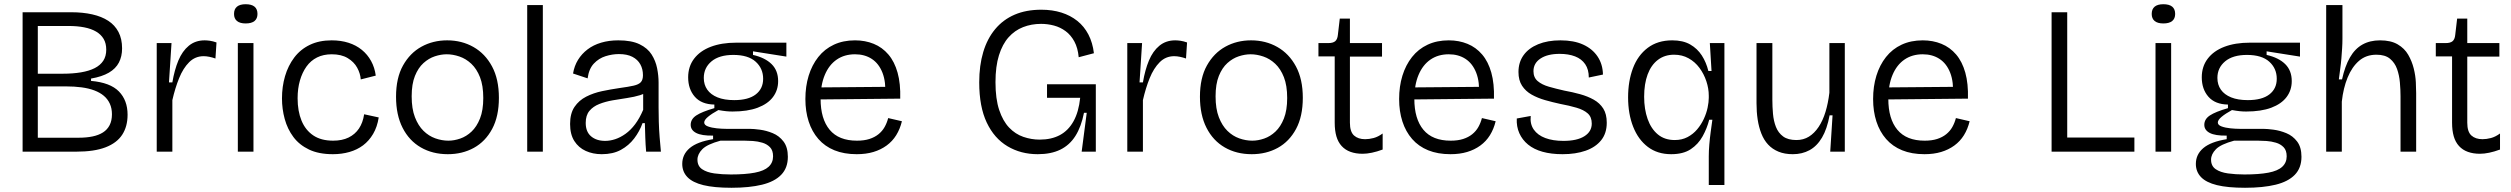

<svg xmlns="http://www.w3.org/2000/svg" viewBox="-20 -718 11889 909"><path d="M87 0V-660H318Q372 -660 416.5 -650Q461 -640 492.5 -619.5Q524 -599 541 -566.5Q558 -534 558 -489Q558 -451 543 -422Q528 -393 495.5 -374Q463 -355 411 -346V-335Q502 -327 543 -285Q584 -243 584 -175Q584 -119 558.5 -80Q533 -41 479.5 -20.5Q426 0 342 0ZM159 -66H353Q389 -66 418 -72Q447 -78 467.5 -91Q488 -104 499 -125.5Q510 -147 510 -177Q510 -205 500 -227Q490 -249 471.5 -264.5Q453 -280 426.5 -290Q400 -300 366 -304.5Q332 -309 292 -309H159ZM159 -369H277Q325 -369 363.5 -375.5Q402 -382 428.5 -395.5Q455 -409 469 -430.5Q483 -452 483 -483Q483 -513 470.5 -534Q458 -555 435 -568.5Q412 -582 379 -588.5Q346 -595 305 -595H159Z M722 0V-284V-514H792L780 -328H796Q806 -387 824.5 -431.5Q843 -476 874 -501.5Q905 -527 949 -527Q960 -527 974 -525Q988 -523 1005 -517L1000 -441Q986 -446 971.5 -449Q957 -452 944 -452Q904 -452 875.5 -423.5Q847 -395 828 -348Q809 -301 796 -244V0Z M1106 0V-514H1180V0ZM1143 -607Q1116 -607 1102 -618.5Q1088 -630 1088 -652Q1088 -675 1102 -686.5Q1116 -698 1143 -698Q1171 -698 1185 -686.5Q1199 -675 1199 -652Q1199 -630 1185 -618.5Q1171 -607 1143 -607Z M1556 12Q1489 12 1443 -10Q1397 -32 1369 -69.5Q1341 -107 1328 -154.5Q1315 -202 1315 -252Q1315 -308 1329.5 -357.5Q1344 -407 1373 -445.5Q1402 -484 1446.5 -505.5Q1491 -527 1550 -527Q1594 -527 1630 -515.5Q1666 -504 1693 -482Q1720 -460 1737 -429Q1754 -398 1759 -360L1688 -342Q1686 -370 1671 -397.5Q1656 -425 1626 -443Q1596 -461 1551 -461Q1511 -461 1481 -446Q1451 -431 1431 -403Q1411 -375 1400 -337Q1389 -299 1389 -253Q1389 -192 1407.5 -147Q1426 -102 1463 -77Q1500 -52 1557 -52Q1600 -52 1630.5 -67Q1661 -82 1679.5 -109.5Q1698 -137 1704 -177L1773 -162Q1766 -117 1746.5 -84Q1727 -51 1699 -30Q1671 -9 1634.5 1.5Q1598 12 1556 12Z M2100 12Q2028 12 1972.5 -20Q1917 -52 1886 -113Q1855 -174 1855 -260Q1855 -349 1888 -408Q1921 -467 1975.5 -497Q2030 -527 2097 -527Q2166 -527 2221.5 -495.5Q2277 -464 2309.5 -403.5Q2342 -343 2342 -255Q2342 -167 2310 -107.5Q2278 -48 2223.5 -18Q2169 12 2100 12ZM2103 -52Q2130 -52 2159 -62Q2188 -72 2212.5 -95Q2237 -118 2252.5 -157Q2268 -196 2268 -254Q2268 -313 2252.5 -352.5Q2237 -392 2211.5 -416Q2186 -440 2155 -450.5Q2124 -461 2095 -461Q2068 -461 2039 -451.5Q2010 -442 1985 -419.5Q1960 -397 1944.5 -358.5Q1929 -320 1929 -262Q1929 -203 1944.5 -163Q1960 -123 1985 -98.5Q2010 -74 2041 -63Q2072 -52 2103 -52Z M2476 0V-694H2550V0Z M2829 12Q2787 12 2753 -3.5Q2719 -19 2699 -50.5Q2679 -82 2679 -131Q2679 -181 2700 -212Q2721 -243 2755.5 -260.5Q2790 -278 2830.5 -286.5Q2871 -295 2912 -301Q2956 -307 2980 -312.5Q3004 -318 3014 -329Q3024 -340 3024 -362Q3024 -391 3011.5 -413.5Q2999 -436 2974 -449Q2949 -462 2910 -462Q2879 -462 2847 -452Q2815 -442 2791.5 -417Q2768 -392 2762 -347L2693 -370Q2699 -406 2716.5 -434.5Q2734 -463 2761.5 -484Q2789 -505 2826 -516Q2863 -527 2907 -527Q2970 -527 3008 -508.5Q3046 -490 3065 -460Q3084 -430 3091 -395Q3098 -360 3098 -327V-209Q3098 -178 3099 -141.5Q3100 -105 3103 -68Q3106 -31 3109 0H3039Q3036 -35 3035 -68Q3034 -101 3033 -135H3022Q3008 -96 2982.5 -62.5Q2957 -29 2919.5 -8.5Q2882 12 2829 12ZM2845 -51Q2868 -51 2892.5 -59Q2917 -67 2941.5 -84.5Q2966 -102 2987 -130Q3008 -158 3025 -198V-296L3053 -293Q3038 -276 3010.5 -267.5Q2983 -259 2949 -254Q2915 -249 2880.5 -243Q2846 -237 2817 -225.5Q2788 -214 2770.5 -193Q2753 -172 2753 -136Q2753 -94 2778.5 -72.5Q2804 -51 2845 -51Z M3443 171Q3361 171 3310 158.5Q3259 146 3234.5 120.5Q3210 95 3210 58Q3210 13 3245.5 -17Q3281 -47 3356 -59V-76Q3302 -75 3276 -88.5Q3250 -102 3250 -127Q3250 -154 3276.5 -171.5Q3303 -189 3362 -206V-223Q3301 -224 3269.5 -260Q3238 -296 3238 -352Q3238 -403 3266 -440Q3294 -477 3345 -496.5Q3396 -516 3466 -516H3703V-450L3545 -475V-458Q3602 -445 3633 -414.5Q3664 -384 3664 -334Q3664 -291 3639.5 -258.5Q3615 -226 3567 -208Q3519 -190 3448 -190Q3433 -190 3418 -191.5Q3403 -193 3381 -197Q3350 -180 3332 -165Q3314 -150 3314 -138Q3314 -126 3331.5 -119.5Q3349 -113 3373.5 -110.5Q3398 -108 3418 -108H3529Q3548 -108 3578 -104Q3608 -100 3638.5 -87.5Q3669 -75 3689.5 -48Q3710 -21 3710 24Q3710 77 3678.5 109.5Q3647 142 3587.5 156.5Q3528 171 3443 171ZM3440 108Q3509 108 3553.5 99.5Q3598 91 3619 71.5Q3640 52 3640 22Q3640 -6 3625.5 -21Q3611 -36 3589 -42.5Q3567 -49 3544.5 -50.5Q3522 -52 3505 -52H3391Q3328 -35 3305 -11.5Q3282 12 3282 38Q3282 68 3304 83Q3326 98 3362 103Q3398 108 3440 108ZM3456 -244Q3523 -244 3558 -271Q3593 -298 3593 -345Q3593 -394 3557.5 -426Q3522 -458 3452 -458Q3385 -458 3348.5 -427.5Q3312 -397 3312 -349Q3312 -317 3328.5 -293.5Q3345 -270 3377 -257Q3409 -244 3456 -244Z M4036 12Q3976 12 3930.5 -6.5Q3885 -25 3854.5 -60Q3824 -95 3808.5 -143Q3793 -191 3793 -249Q3793 -309 3808.5 -359.5Q3824 -410 3854 -448Q3884 -486 3928 -506.5Q3972 -527 4028 -527Q4076 -527 4116.5 -510.5Q4157 -494 4186 -460Q4215 -426 4229.5 -374Q4244 -322 4242 -251L3838 -247V-304L4195 -307L4171 -265Q4175 -330 4158 -373.5Q4141 -417 4107.5 -439Q4074 -461 4028 -461Q3978 -461 3941.5 -436Q3905 -411 3885 -363.5Q3865 -316 3865 -250Q3865 -155 3908 -103.5Q3951 -52 4037 -52Q4071 -52 4096 -60Q4121 -68 4139 -82.5Q4157 -97 4168 -116.5Q4179 -136 4185 -159L4250 -144Q4241 -107 4223 -78Q4205 -49 4177.5 -29Q4150 -9 4115 1.5Q4080 12 4036 12Z M4893 12Q4813 12 4750 -25.5Q4687 -63 4651.5 -138Q4616 -213 4616 -328Q4616 -408 4635 -471.5Q4654 -535 4691.5 -580Q4729 -625 4783.5 -648.5Q4838 -672 4910 -672Q4962 -672 5005 -658.5Q5048 -645 5080.5 -619Q5113 -593 5133 -554.5Q5153 -516 5159 -466L5087 -447Q5083 -491 5066.5 -521.5Q5050 -552 5025 -570.5Q5000 -589 4970 -597Q4940 -605 4909 -605Q4863 -605 4823.5 -589.5Q4784 -574 4755 -541.5Q4726 -509 4709.5 -456.5Q4693 -404 4693 -329Q4693 -250 4710.5 -197.5Q4728 -145 4757.5 -114Q4787 -83 4825 -70Q4863 -57 4902 -57Q4958 -57 4998 -78.5Q5038 -100 5062.5 -144Q5087 -188 5094 -255H4937V-319H5168V-226V0H5101L5125 -184H5112Q5099 -118 5071.5 -74.5Q5044 -31 5000 -9.5Q4956 12 4893 12Z M5317 0V-284V-514H5387L5375 -328H5391Q5401 -387 5419.5 -431.5Q5438 -476 5469 -501.5Q5500 -527 5544 -527Q5555 -527 5569 -525Q5583 -523 5600 -517L5595 -441Q5581 -446 5566.5 -449Q5552 -452 5539 -452Q5499 -452 5470.5 -423.5Q5442 -395 5423 -348Q5404 -301 5391 -244V0Z M5906 12Q5834 12 5778.5 -20Q5723 -52 5692 -113Q5661 -174 5661 -260Q5661 -349 5694 -408Q5727 -467 5781.5 -497Q5836 -527 5903 -527Q5972 -527 6027.5 -495.5Q6083 -464 6115.5 -403.5Q6148 -343 6148 -255Q6148 -167 6116 -107.5Q6084 -48 6029.5 -18Q5975 12 5906 12ZM5909 -52Q5936 -52 5965 -62Q5994 -72 6018.5 -95Q6043 -118 6058.5 -157Q6074 -196 6074 -254Q6074 -313 6058.5 -352.5Q6043 -392 6017.5 -416Q5992 -440 5961 -450.5Q5930 -461 5901 -461Q5874 -461 5845 -451.5Q5816 -442 5791 -419.5Q5766 -397 5750.5 -358.5Q5735 -320 5735 -262Q5735 -203 5750.5 -163Q5766 -123 5791 -98.5Q5816 -74 5847 -63Q5878 -52 5909 -52Z M6431 10Q6399 10 6374 1Q6349 -8 6332 -26.5Q6315 -45 6307 -72.5Q6299 -100 6299 -137V-451H6222V-514H6268Q6291 -514 6301.5 -523Q6312 -532 6314 -553L6323 -630H6371V-514H6523V-450H6371V-137Q6371 -94 6390.5 -76.5Q6410 -59 6443 -59Q6462 -59 6483 -64.5Q6504 -70 6526 -86V-10Q6499 0 6475 5Q6451 10 6431 10Z M6847 12Q6787 12 6741.5 -6.5Q6696 -25 6665.5 -60Q6635 -95 6619.5 -143Q6604 -191 6604 -249Q6604 -309 6619.5 -359.5Q6635 -410 6665 -448Q6695 -486 6739 -506.5Q6783 -527 6839 -527Q6887 -527 6927.5 -510.5Q6968 -494 6997 -460Q7026 -426 7040.5 -374Q7055 -322 7053 -251L6649 -247V-304L7006 -307L6982 -265Q6986 -330 6969 -373.5Q6952 -417 6918.5 -439Q6885 -461 6839 -461Q6789 -461 6752.5 -436Q6716 -411 6696 -363.5Q6676 -316 6676 -250Q6676 -155 6719 -103.5Q6762 -52 6848 -52Q6882 -52 6907 -60Q6932 -68 6950 -82.5Q6968 -97 6979 -116.5Q6990 -136 6996 -159L7061 -144Q7052 -107 7034 -78Q7016 -49 6988.5 -29Q6961 -9 6926 1.5Q6891 12 6847 12Z M7378 12Q7324 12 7283 0.5Q7242 -11 7214.5 -33.5Q7187 -56 7173 -87.5Q7159 -119 7161 -157L7227 -169Q7223 -131 7241.5 -104.5Q7260 -78 7296 -64.5Q7332 -51 7382 -51Q7446 -51 7481 -73Q7516 -95 7516 -133Q7516 -164 7497 -181Q7478 -198 7444 -208Q7410 -218 7367 -226Q7330 -234 7295 -244Q7260 -254 7231.5 -270Q7203 -286 7186 -312Q7169 -338 7169 -377Q7169 -423 7193 -456.5Q7217 -490 7262 -508.5Q7307 -527 7368 -527Q7431 -527 7475 -507Q7519 -487 7543.5 -450.5Q7568 -414 7569 -365L7502 -351Q7502 -389 7485 -414Q7468 -439 7437 -451Q7406 -463 7364 -463Q7307 -463 7273.5 -441Q7240 -419 7240 -381Q7240 -351 7260 -334Q7280 -317 7313 -307.5Q7346 -298 7386 -289Q7425 -282 7461 -272Q7497 -262 7525.5 -246Q7554 -230 7570.5 -204Q7587 -178 7587 -137Q7587 -87 7560.5 -54Q7534 -21 7487 -4.5Q7440 12 7378 12Z M8070 158V22Q8070 -4 8072.5 -33.5Q8075 -63 8079 -93Q8083 -123 8087 -151H8072Q8062 -111 8041 -73Q8020 -35 7984.5 -11.5Q7949 12 7892 12Q7827 12 7781.5 -22.5Q7736 -57 7712 -118Q7688 -179 7688 -257Q7688 -334 7711 -395Q7734 -456 7781 -491.5Q7828 -527 7897 -527Q7948 -527 7982 -507.5Q8016 -488 8037 -455.5Q8058 -423 8068 -382H8083L8075 -514H8144V-262V158ZM7909 -55Q7943 -55 7969.5 -69Q7996 -83 8015 -105.5Q8034 -128 8046.5 -155Q8059 -182 8064.5 -208.5Q8070 -235 8070 -255V-265Q8070 -299 8058.5 -333.5Q8047 -368 8026 -396.5Q8005 -425 7974.5 -442Q7944 -459 7906 -459Q7861 -459 7829 -434.5Q7797 -410 7780.5 -365.5Q7764 -321 7764 -260Q7764 -201 7780.5 -154.5Q7797 -108 7829 -81.5Q7861 -55 7909 -55Z M8468 12Q8429 12 8400 0Q8371 -12 8351 -33.5Q8331 -55 8319 -85.5Q8307 -116 8301.5 -152Q8296 -188 8296 -229V-514H8371V-246Q8371 -213 8374 -179Q8377 -145 8388 -117Q8399 -89 8422 -72Q8445 -55 8485 -55Q8518 -55 8544 -71Q8570 -87 8590 -117Q8610 -147 8622.5 -188Q8635 -229 8641 -279V-514H8714V-221V0H8645L8656 -172H8642Q8630 -107 8606 -66.5Q8582 -26 8547 -7Q8512 12 8468 12Z M9091 12Q9031 12 8985.5 -6.5Q8940 -25 8909.5 -60Q8879 -95 8863.5 -143Q8848 -191 8848 -249Q8848 -309 8863.5 -359.5Q8879 -410 8909 -448Q8939 -486 8983 -506.5Q9027 -527 9083 -527Q9131 -527 9171.5 -510.5Q9212 -494 9241 -460Q9270 -426 9284.5 -374Q9299 -322 9297 -251L8893 -247V-304L9250 -307L9226 -265Q9230 -330 9213 -373.5Q9196 -417 9162.5 -439Q9129 -461 9083 -461Q9033 -461 8996.5 -436Q8960 -411 8940 -363.5Q8920 -316 8920 -250Q8920 -155 8963 -103.5Q9006 -52 9092 -52Q9126 -52 9151 -60Q9176 -68 9194 -82.5Q9212 -97 9223 -116.5Q9234 -136 9240 -159L9305 -144Q9296 -107 9278 -78Q9260 -49 9232.5 -29Q9205 -9 9170 1.5Q9135 12 9091 12Z M9693 0V-660H9767V0ZM9723 0V-67H10085V0Z M10185 0V-514H10259V0ZM10222 -607Q10195 -607 10181 -618.5Q10167 -630 10167 -652Q10167 -675 10181 -686.5Q10195 -698 10222 -698Q10250 -698 10264 -686.5Q10278 -675 10278 -652Q10278 -630 10264 -618.5Q10250 -607 10222 -607Z M10609 171Q10527 171 10476 158.5Q10425 146 10400.5 120.5Q10376 95 10376 58Q10376 13 10411.5 -17Q10447 -47 10522 -59V-76Q10468 -75 10442 -88.5Q10416 -102 10416 -127Q10416 -154 10442.5 -171.5Q10469 -189 10528 -206V-223Q10467 -224 10435.5 -260Q10404 -296 10404 -352Q10404 -403 10432 -440Q10460 -477 10511 -496.5Q10562 -516 10632 -516H10869V-450L10711 -475V-458Q10768 -445 10799 -414.5Q10830 -384 10830 -334Q10830 -291 10805.5 -258.5Q10781 -226 10733 -208Q10685 -190 10614 -190Q10599 -190 10584 -191.5Q10569 -193 10547 -197Q10516 -180 10498 -165Q10480 -150 10480 -138Q10480 -126 10497.5 -119.5Q10515 -113 10539.5 -110.5Q10564 -108 10584 -108H10695Q10714 -108 10744 -104Q10774 -100 10804.5 -87.5Q10835 -75 10855.5 -48Q10876 -21 10876 24Q10876 77 10844.5 109.5Q10813 142 10753.5 156.5Q10694 171 10609 171ZM10606 108Q10675 108 10719.5 99.5Q10764 91 10785 71.5Q10806 52 10806 22Q10806 -6 10791.5 -21Q10777 -36 10755 -42.5Q10733 -49 10710.5 -50.5Q10688 -52 10671 -52H10557Q10494 -35 10471 -11.5Q10448 12 10448 38Q10448 68 10470 83Q10492 98 10528 103Q10564 108 10606 108ZM10622 -244Q10689 -244 10724 -271Q10759 -298 10759 -345Q10759 -394 10723.5 -426Q10688 -458 10618 -458Q10551 -458 10514.5 -427.5Q10478 -397 10478 -349Q10478 -317 10494.5 -293.5Q10511 -270 10543 -257Q10575 -244 10622 -244Z M10993 0V-300V-694H11070V-535Q11070 -513 11068.5 -489.5Q11067 -466 11065 -441.5Q11063 -417 11059.5 -392Q11056 -367 11053 -342H11068Q11082 -405 11105.5 -446Q11129 -487 11164.5 -507Q11200 -527 11248 -527Q11299 -527 11331.5 -508Q11364 -489 11381.5 -458.5Q11399 -428 11407.5 -394Q11416 -360 11417.5 -328.5Q11419 -297 11419 -277V0H11345V-262Q11345 -293 11342 -327.5Q11339 -362 11328.5 -391.5Q11318 -421 11295 -440Q11272 -459 11231 -459Q11182 -459 11148.5 -430Q11115 -401 11094.5 -351Q11074 -301 11067 -237V0Z M11721 10Q11689 10 11664 1Q11639 -8 11622 -26.5Q11605 -45 11597 -72.5Q11589 -100 11589 -137V-451H11512V-514H11558Q11581 -514 11591.5 -523Q11602 -532 11604 -553L11613 -630H11661V-514H11813V-450H11661V-137Q11661 -94 11680.5 -76.5Q11700 -59 11733 -59Q11752 -59 11773 -64.5Q11794 -70 11816 -86V-10Q11789 0 11765 5Q11741 10 11721 10Z"/></svg>

Font: Bricolage Grotesque Light
Style: Regular
Weight: 300
Designer: Mathieu Triay
Foundry: Atelier Triay
Version: Version 1.000;gftools[0.9.30]